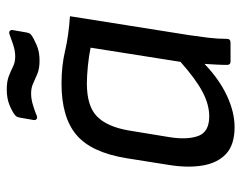

<svg xmlns="http://www.w3.org/2000/svg" viewBox="-93 -609 714 568"><g transform="rotate(-90 264.0 -325.0)"><path d="M172 12Q120 12 93 -13Q66 -38 58.5 -82Q51 -126 60 -182L80 -308Q97 -412 149 -456Q201 -500 301 -500Q353 -500 397.5 -489.5Q442 -479 500 -475L444 -122Q440 -95 436.5 -66.5Q433 -38 433 -10Q433 0 421 0H366Q356 0 356 -10Q356 -26 357 -43Q358 -60 359 -77Q313 -33 264.5 -10.5Q216 12 172 12ZM204 -63Q238 -63 275.5 -82.5Q313 -102 365 -148L407 -414Q383 -419 353 -422Q323 -425 301 -425Q234 -425 203.5 -395Q173 -365 162 -301L142 -179Q134 -127 146 -95Q158 -63 204 -63ZM369 -565Q345 -565 329.5 -571.5Q314 -578 301 -584Q288 -590 271 -590Q255 -590 235.5 -584Q216 -578 205 -573Q199 -571 195.5 -574Q192 -577 193 -583L200 -623Q201 -628 202.5 -631.5Q204 -635 208 -638Q218 -646 237.5 -654Q257 -662 283 -662Q307 -662 322.5 -656Q338 -650 351 -643.5Q364 -637 381 -637Q398 -637 417 -643.5Q436 -650 447 -654Q453 -656 456.5 -653Q460 -650 459 -644L452 -604Q451 -599 449.5 -595.5Q448 -592 444 -589Q434 -582 414.5 -573.5Q395 -565 369 -565Z"/></g></svg>

Font: Sofia Sans Hairline
Style: Italic
Weight: 1
Italic angle: -9°
Designer: Botio Nikoltchev, Ani Petrova
Foundry: lettersoup
Version: Version 4.102